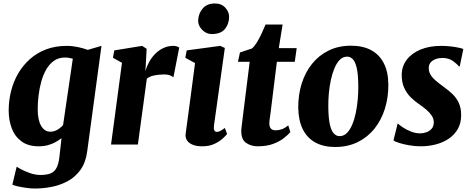

<svg xmlns="http://www.w3.org/2000/svg" viewBox="-20 -832 2718 1105"><path d="M482 38Q474 101.5 444.5 143.5Q415 185.5 372 209.2Q329 233 279.5 243Q230 253 181 253Q157.5 253 131 249.2Q104.5 245.5 82.5 240.5Q60.5 235.5 51 231L76 127Q81 131.5 102.8 143Q124.5 154.5 154.2 164.8Q184 175 213 175Q246 175 268.5 167Q291 159 304 136.5Q317 114 322 71L334 -37Q318.5 -24.5 299 -13.8Q279.5 -3 255.5 3.5Q231.5 10 203 10Q142 10 103.8 -18.2Q65.5 -46.5 47.8 -93.2Q30 -140 30 -196Q30 -252.5 43.5 -307Q57 -361.5 84.2 -408.5Q111.5 -455.5 151.8 -491.5Q192 -527.5 245.2 -547.8Q298.5 -568 365 -568Q396 -568 429.8 -560.8Q463.5 -553.5 485 -545L564 -568ZM399 -494Q389.5 -497 377.8 -499Q366 -501 354 -501Q318 -501 291.5 -482.8Q265 -464.5 246.8 -433.2Q228.5 -402 217.8 -363.2Q207 -324.5 202 -282.8Q197 -241 197 -202Q197 -172 202 -148.2Q207 -124.5 216.5 -108Q226 -91.5 239.5 -82.8Q253 -74 270 -74Q284 -74 297.2 -79Q310.5 -84 322 -92.8Q333.5 -101.5 343 -112Z M619 0 682 -470.5 630 -499.5 638 -542 798 -568 824 -551 819 -459.5 816.5 -423Q825 -451.5 839.8 -477.8Q854.5 -504 875.2 -524.2Q896 -544.5 921.8 -556.2Q947.5 -568 977.5 -568Q990.5 -568 999.2 -564.5Q1008 -561 1011.5 -558L978 -387Q975 -391 961 -397.2Q947 -403.5 923.5 -403.5Q908.5 -403.5 894 -402Q879.5 -400.5 866.5 -397.8Q853.5 -395 843 -390.2Q832.5 -385.5 825 -379L773.5 0Z M1144 10Q1110 10 1087.8 0.5Q1065.5 -9 1055.5 -25.2Q1045.5 -41.5 1048.5 -62.5Q1051.5 -86 1055.8 -116.8Q1060 -147.5 1065 -185.2Q1070 -223 1076 -267.5Q1082 -312 1088.5 -362.5Q1095 -413 1102.5 -469L1046.5 -499.5L1054.5 -542L1247.5 -568L1274 -556L1211.5 -110Q1209 -92 1213.2 -82.5Q1217.5 -73 1228.5 -73Q1237 -73 1247 -78Q1257 -83 1274 -95.5L1287 -61Q1281.5 -53.5 1263.8 -36.5Q1246 -19.5 1216 -4.8Q1186 10 1144 10ZM1198.5 -636Q1166.5 -636 1142.5 -661.2Q1118.5 -686.5 1120.5 -717Q1123 -756.5 1147.5 -784.2Q1172 -812 1216.5 -812Q1255 -812 1277 -787.5Q1299 -763 1298.5 -734Q1298 -693.5 1274.2 -664.8Q1250.5 -636 1198.5 -636Z M1538 -189.5Q1536 -173.5 1534.2 -161.5Q1532.5 -149.5 1531.2 -140Q1530 -130.5 1530 -122Q1530 -102 1539 -92Q1548 -82 1566 -82Q1585.5 -82 1603 -88.5Q1620.5 -95 1639 -110.5L1651 -71.5Q1637 -55.5 1612.8 -36.5Q1588.5 -17.5 1551.8 -3.8Q1515 10 1462.5 10Q1426 10 1397.2 -9Q1368.5 -28 1368.5 -78Q1368.5 -80.5 1368.8 -85.5Q1369 -90.5 1370.5 -102Q1372 -113.5 1374.5 -135Q1377 -156.5 1381.5 -192L1417 -476.5H1349.5L1361 -530L1430 -553Q1444.5 -565 1458.8 -588.5Q1473 -612 1485.8 -639.5Q1498.5 -667 1508.5 -691H1606.5L1584.5 -555H1687.5L1676.5 -476.5H1573.5Z M1999.5 -569Q2068 -569 2115.8 -543.5Q2163.5 -518 2189 -468Q2214.5 -418 2215 -345Q2215.5 -271.5 2195.2 -206.5Q2175 -141.5 2135.5 -92Q2096 -42.5 2038.8 -14.2Q1981.5 14 1908.5 14Q1842 14 1794.8 -12Q1747.5 -38 1722.5 -88.5Q1697.5 -139 1696.5 -212Q1696 -286 1716.2 -350.8Q1736.5 -415.5 1775.8 -464.5Q1815 -513.5 1871.5 -541.2Q1928 -569 1999.5 -569ZM1978 -506Q1953.5 -506 1935.5 -487.8Q1917.5 -469.5 1904.8 -439Q1892 -408.5 1884 -371Q1876 -333.5 1872.5 -294Q1869 -254.5 1869.5 -219Q1870 -151 1878.8 -114Q1887.5 -77 1902 -62.8Q1916.5 -48.5 1934 -48.5Q1958.5 -48.5 1976.5 -66.5Q1994.5 -84.5 2007.2 -115Q2020 -145.5 2027.8 -183.2Q2035.5 -221 2039 -260.8Q2042.5 -300.5 2042 -337Q2041.5 -405.5 2032.8 -442Q2024 -478.5 2009.8 -492.2Q1995.5 -506 1978 -506Z M2626 -450H2621Q2611 -463.5 2586.5 -481Q2562 -498.5 2526.5 -498.5Q2505.5 -498.5 2487.5 -492Q2469.5 -485.5 2458.5 -472.8Q2447.5 -460 2447.5 -440Q2447.5 -420.5 2457 -403.5Q2466.5 -386.5 2486 -369.5Q2505.5 -352.5 2534.5 -331.5Q2562.5 -311.5 2585 -289.8Q2607.5 -268 2620.8 -239Q2634 -210 2634 -169Q2634 -123.5 2615 -90Q2596 -56.5 2563.2 -34.2Q2530.5 -12 2488.8 -1Q2447 10 2401 10Q2369.5 10 2337 4.5Q2304.5 -1 2279.2 -8.8Q2254 -16.5 2244.5 -24L2268.5 -121H2270Q2280 -111 2300.2 -97.8Q2320.5 -84.5 2346.2 -74.5Q2372 -64.5 2398.5 -64.5Q2416.5 -64.5 2434.5 -71Q2452.5 -77.5 2464.5 -91.5Q2476.5 -105.5 2476.5 -128Q2476.5 -148 2465.5 -165.2Q2454.5 -182.5 2434.8 -199.8Q2415 -217 2387.5 -235.5Q2364.5 -251.5 2342.5 -273.5Q2320.5 -295.5 2306.2 -326.5Q2292 -357.5 2292 -400.5Q2292 -450 2320.5 -487.8Q2349 -525.5 2400.2 -546.8Q2451.5 -568 2519.5 -568Q2546.5 -568 2572.8 -565Q2599 -562 2618.8 -557.8Q2638.5 -553.5 2646.5 -550Z"/></svg>

Font: Merriweather Light 18pt Black
Style: Italic
Weight: 900
Italic angle: -7.8°
Version: Version 2.101